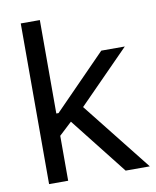

<svg xmlns="http://www.w3.org/2000/svg" viewBox="-81 -770 678 832"><g transform="rotate(-10 258.5 -353.5)"><path d="M67.4 -707H151.4V-295.9H161.1L390.6 -530.3H494.1L270.5 -303.2L510.7 0H404.3L207.5 -250L151.4 -197.8V0H67.4Z"/></g></svg>

Font: WEMIX Pretendard
Style: Regular
Weight: 400
Designer: Base glyphs from Inter by Rasmus Andersson; Hangeul glyphs from Noto Sans CJK(Source Han Sans) by Jang Soo-young and Kan
Foundry: Kil Hyung-jin
Version: Version 1.000